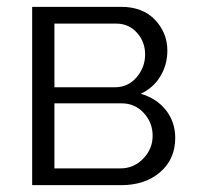

<svg xmlns="http://www.w3.org/2000/svg" viewBox="-20 -541 575 561"><path d="M74 0V-521H334Q397 -521 433 -483Q469 -445 469 -393Q469 -352 448.5 -318Q428 -284 391 -267Q437 -254 464.5 -219.5Q492 -185 492 -138Q492 -76 448 -38Q404 0 334 0ZM139 -286H316Q354 -286 379 -315Q404 -344 404 -382Q404 -419 380 -445.5Q356 -472 320 -472H139ZM139 -49H332Q371 -49 398.5 -77.5Q426 -106 426 -144Q426 -183 400 -211Q374 -239 336 -239H139Z"/></svg>

Font: Raleway-v4020
Style: Regular
Weight: 400
Designer: Matt McInerney, Pablo Impallari, Rodrigo Fuenzalida
Foundry: Matt McInerney, Pablo Impallari, Rodrigo Fuenzalida
Version: Version 4.020;PS 004.020;hotconv 1.0.88;makeotf.lib2.5.64775